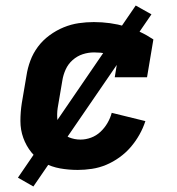

<svg xmlns="http://www.w3.org/2000/svg" viewBox="-20 -608 640 696"><path d="M262 8Q229 8 198 2.5Q167 -3 140 -17.5Q113 -32 94 -55.5Q75 -79 64.5 -108Q54 -137 54 -169.5Q54 -202 59 -234L76 -334Q80 -361 90 -388Q100 -415 117.5 -438.5Q135 -462 159.5 -480Q184 -498 211 -509Q238 -520 265.5 -524Q293 -528 320 -528Q380 -528 435 -512Q490 -496 536 -465L513 -328H396L408 -402Q389 -410 366.5 -414Q344 -418 321 -418Q300 -418 280 -411.5Q260 -405 243.5 -390.5Q227 -376 218 -356Q209 -336 206 -316L189 -216Q186 -195 188 -173.5Q190 -152 200.5 -135Q211 -118 230.5 -110Q250 -102 272 -102Q291 -102 310 -109Q329 -116 344 -130Q359 -144 369.5 -162Q380 -180 385 -199L507 -169Q499 -144 485.5 -120Q472 -96 454 -75Q436 -54 413 -37.5Q390 -21 365 -10.5Q340 0 313.5 4Q287 8 262 8ZM101 68 45 36 472 -588 529 -556Z"/></svg>

Font: Iosevka HT Extrabold Extended
Style: Italic
Weight: 800
Width: 7
Italic angle: -9°
Monospace: yes
Designer: Belleve Invis
Foundry: Belleve Invis
Version: Version 32.3.0; ttfautohint (v1.8.4)